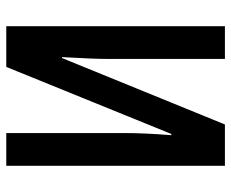

<svg xmlns="http://www.w3.org/2000/svg" viewBox="-84 -670 754 627"><g transform="rotate(90 293.5 -357.0)"><path d="M66 -714V0H199L418 -539H422C417 -478 415 -426 415 -385V0H522V-714H387L170 -182H167C171 -252 173 -298 173 -336V-714Z"/></g></svg>

Font: Noto Sans Display Condensed Medium
Style: Regular
Weight: 500
Width: 3
Designer: Monotype Design Team
Foundry: Monotype Imaging Inc.
Version: Version 1.900